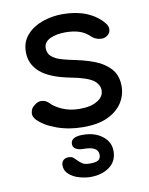

<svg xmlns="http://www.w3.org/2000/svg" viewBox="-88 -615 720 927"><g transform="rotate(-10 271.5 -152.0)"><path d="M289.1 3.9Q218.8 3.9 159.2 -17.6Q99.6 -39.1 67.4 -72.3Q54.7 -85.9 53.7 -102.5Q53.7 -105.5 54.7 -108.4Q56.6 -128.9 74.2 -141.6Q93.8 -158.2 113.3 -155.3Q132.8 -153.3 147.5 -137.7Q164.1 -119.1 201.2 -102.5Q239.3 -85.9 285.2 -85.9Q342.8 -85.9 373 -105.5Q404.3 -124 405.3 -154.3Q406.2 -183.6 377 -206.1Q346.7 -227.5 268.6 -242.2Q168 -261.7 122.1 -301.8Q77.1 -341.8 77.1 -400.4Q77.1 -451.2 107.4 -484.4Q136.7 -517.6 183.6 -534.2Q231.4 -550.8 282.2 -550.8Q347.7 -550.8 399.4 -530.3Q450.2 -508.8 480.5 -471.7Q494.1 -456.1 493.2 -438.5Q492.2 -420.9 475.6 -409.2Q460 -398.4 438.5 -402.3Q416 -406.2 401.4 -419.9Q376 -444.3 346.7 -453.1Q318.4 -461.9 280.3 -461.9Q236.3 -461.9 205.1 -447.3Q174.8 -431.6 174.8 -403.3Q174.8 -384.8 184.6 -370.1Q194.3 -356.4 221.7 -343.8Q250 -333 303.7 -322.3Q378.9 -306.6 422.9 -284.2Q465.8 -260.7 485.4 -230.5Q503.9 -200.2 503.9 -160.2Q503.9 -114.3 479.5 -77.1Q455.1 -40 407.2 -17.6Q360.4 3.9 289.1 3.9ZM281.2 247.1Q253.9 247.1 224.6 238.3Q196.3 230.5 175.8 211.9Q156.2 195.3 156.2 168Q156.2 153.3 166 143.6Q175.8 134.8 191.4 134.8Q206.1 134.8 214.8 141.6Q223.6 149.4 232.4 158.2Q241.2 168 253.9 175.8Q265.6 182.6 289.1 182.6Q318.4 182.6 330.1 174.8Q341.8 167 341.8 148.4Q341.8 127.9 323.2 117.2Q304.7 107.4 266.6 107.4Q246.1 107.4 232.4 98.6Q218.8 90.8 218.8 75.2Q218.8 40 277.3 40Q336.9 40 374 69.3Q411.1 97.7 411.1 142.6Q411.1 192.4 374 219.7Q336.9 247.1 281.2 247.1Z"/></g></svg>

Font: Abed
Style: Bold
Weight: 700
Designer: Johan Aakerlund
Version: Version 3.105